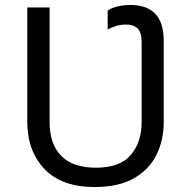

<svg xmlns="http://www.w3.org/2000/svg" viewBox="-20 -744 771 774"><path d="M362 10Q229 10 159.5 -62.5Q90 -135 90 -254V-714H180V-251Q180 -164 226.5 -116Q273 -68 367 -68Q464 -68 507.5 -119.5Q551 -171 551 -252V-574Q551 -613 535 -629Q519 -645 488 -645Q468 -645 449 -639.5Q430 -634 414 -625V-701Q429 -712 454 -718Q479 -724 505 -724Q640 -724 640 -580V-252Q640 -178 610 -118.5Q580 -59 518.5 -24.5Q457 10 362 10Z"/></svg>

Font: TSCustom
Style: Regular
Weight: 400
Designer: Monotype Design Team
Foundry: Monotype Imaging Inc.
Version: Version 2.004; ttfautohint (v1.8.3) -l 8 -r 50 -G 200 -x 14 